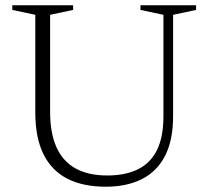

<svg xmlns="http://www.w3.org/2000/svg" viewBox="-20 -696 789 726"><path d="M598 -256V-640L511 -658.5V-676H721.5V-658.5L634.5 -640V-256Q634.5 -165.5 604 -106.5Q573.5 -47.5 516.5 -18.8Q459.5 10 380 10Q293.5 10 234.2 -20.5Q175 -51 144.2 -113.2Q113.5 -175.5 113.5 -271V-640L26.5 -658.5V-676H256.5V-658.5L169.5 -640V-273Q169.5 -193.5 193.2 -140Q217 -86.5 265 -59.5Q313 -32.5 386 -32.5Q454 -32.5 501.5 -55.8Q549 -79 573.5 -128.5Q598 -178 598 -256Z"/></svg>

Font: Newsreader 16pt 16pt Light
Style: Regular
Weight: 300
Version: Version 1.003